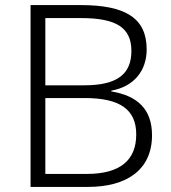

<svg xmlns="http://www.w3.org/2000/svg" viewBox="-20 -734 672 754"><path d="M298 -714H100V0H326C475 0 577 -65 577 -203C577 -304 521 -358 417 -375V-378C507 -394 556 -457 556 -540C556 -662 474 -714 298 -714ZM311 -399H158V-663H298C436 -663 496 -626 496 -534C496 -445 443 -399 311 -399ZM158 -349H312C450 -349 515 -305 515 -206C515 -105 452 -51 321 -51H158Z"/></svg>

Font: Noto Sans Gurmukhi Light
Style: Regular
Weight: 300
Designer: Jelle Bosma - Monotype Design Team
Foundry: Monotype Imaging Inc.
Version: Version 2.004